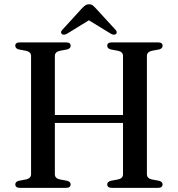

<svg xmlns="http://www.w3.org/2000/svg" viewBox="-20 -904 856 924"><path d="M179 -350.5H612.5V-312.5H179ZM244 -65.5Q244 -55.5 250.2 -49.2Q256.5 -43 268 -40.5L303 -34Q320 -29.5 320 -16Q320 -9 314.8 -4.5Q309.5 0 298 0H75.5Q64 0 58.8 -4.5Q53.5 -9 53.5 -16Q53.5 -29.5 70.5 -34L105.5 -40.5Q117 -43 123.2 -49.2Q129.5 -55.5 129.5 -65.5V-634.5Q129.5 -644.5 123.2 -650.8Q117 -657 105.5 -659.5L70.5 -666Q53.5 -670.5 53.5 -684Q53.5 -691.5 58.8 -695.8Q64 -700 75.5 -700H298Q309.5 -700 314.8 -695.8Q320 -691.5 320 -684Q320 -670.5 303 -666L268 -659.5Q256.5 -657 250.2 -650.8Q244 -644.5 244 -634.5ZM687 -65.5Q687 -55.5 693 -49.2Q699 -43 710.5 -40.5L745.5 -34Q762.5 -29.5 762.5 -16Q762.5 -9 757.2 -4.5Q752 0 740.5 0H518Q507 0 501.5 -4.5Q496 -9 496 -16Q496 -29.5 513.5 -34L548 -40.5Q560 -43 566 -49.2Q572 -55.5 572 -65.5V-634.5Q572 -644.5 566 -650.8Q560 -657 548 -659.5L513.5 -666Q496 -670.5 496 -684Q496 -691.5 501.5 -695.8Q507 -700 518 -700H740.5Q752 -700 757.2 -695.8Q762.5 -691.5 762.5 -684Q762.5 -670.5 745.5 -666L710.5 -659.5Q699 -657 693 -650.8Q687 -644.5 687 -634.5ZM427.5 -818.5H388L513 -742Q529 -733 537.5 -740Q541.5 -742.5 541.8 -748.2Q542 -754 536 -760.5L441.5 -863.5Q433 -873 426 -878.2Q419 -883.5 408 -883.5Q398 -883.5 390.5 -878.2Q383 -873 374 -863.5L280 -760.5Q273.5 -754 274 -748.2Q274.5 -742.5 278 -740Q287 -733 303 -742Z"/></svg>

Font: Fraunces 36pt
Style: Regular
Weight: 400
Version: Version 1.000;[b76b70a41]